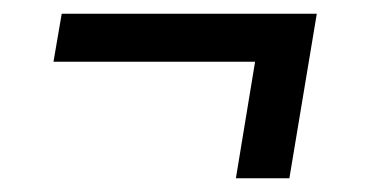

<svg xmlns="http://www.w3.org/2000/svg" viewBox="-20 -395 540 280"><path d="M324 -135 352 -305H58L70 -375H442L402 -135Z"/></svg>

Font: Iosevka SS04 Oblique
Style: Regular
Weight: 400
Italic angle: -9°
Monospace: yes
Designer: Belleve Invis
Foundry: Belleve Invis
Version: Version 19.0.0; ttfautohint (v1.8.4)